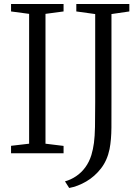

<svg xmlns="http://www.w3.org/2000/svg" viewBox="-20 -763 698 956"><path d="M125 -47.5V-694L35 -706V-743H296.5V-706L206.5 -694V-47.5L296.5 -36.5V0H35V-37ZM303.5 140Q333 132 359.2 114.2Q385.5 96.5 405 69.8Q424.5 43 435 9Q443.5 -19.5 447.8 -51.5Q452 -83.5 453 -131Q454 -178.5 454 -253V-693L360 -706V-743H624V-706L535 -693V-266Q535 -190 534.8 -128.5Q534.5 -67 525.5 -20.5Q514 35.5 482.8 75.8Q451.5 116 409.5 140.5Q367.5 165 324.5 173Z"/></svg>

Font: Merriweather 48pt Light
Style: Regular
Weight: 300
Version: Version 2.100